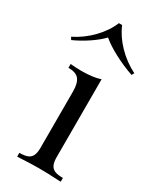

<svg xmlns="http://www.w3.org/2000/svg" viewBox="-240 -864 760 925"><g transform="rotate(30 140.0 -401.0)"><path d="M0 0ZM316.4 -629.9 308.6 -616.2Q254.4 -634.8 203.1 -661.9Q151.9 -689 120.6 -715.8Q95.2 -689 54.9 -661.9Q14.6 -634.8 -27.3 -616.2L-35.6 -629.9Q21.5 -658.2 66.2 -704.6Q110.8 -751 131.3 -801.8H149.4Q169.9 -751 214.6 -704.6Q259.3 -658.2 316.4 -629.9ZM270.5 -21V0L255.4 -0.5Q193.8 -3.9 149.4 -3.9Q105 -3.9 43.5 -0.5L28.3 0V-21Q56.6 -21 73 -27.3Q89.4 -33.7 96.9 -49.3Q104.5 -64.9 104.5 -92.8V-405.8Q104.5 -452.1 87.6 -473.1Q70.8 -494.1 28.3 -494.1V-515.1Q59.6 -512.2 90.3 -512.2Q153.8 -512.2 194.3 -525.9V-92.8Q194.3 -64.9 201.9 -49.3Q209.5 -33.7 225.8 -27.3Q242.2 -21 270.5 -21Z"/></g></svg>

Font: TypoPRO Playfair Display
Style: Regular
Weight: 400
Designer: Claus Eggers Sørensen
Foundry: Claus Eggers Sørensen
Version: Version 1.004;PS 001.004;hotconv 1.0.70;makeotf.lib2.5.58329